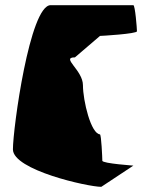

<svg xmlns="http://www.w3.org/2000/svg" viewBox="-20 -723 619 743"><path d="M30 -145C30 -65 320 0 372 0L496 -82C503 -82 376 -90 376 -101C376 -112 372 -202 367 -202L368 -203C332 -203 301 -334 301 -393C301 -452 214 -501 270 -501L367 -584C372 -584 510 -592 510 -602C510 -612 503 -703 496 -703H176C95 -703 30 -225 30 -145Z"/></svg>

Font: Ampere
Style: SuCnd
Weight: 400
Version: Version 1